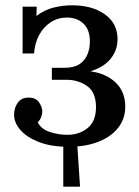

<svg xmlns="http://www.w3.org/2000/svg" viewBox="-20 -536 521 722"><path d="M218 166V1L270 0L281 166ZM238 16Q172 16 126 -2Q80 -20 56.5 -47.5Q33 -75 33 -104Q33 -131 47 -150Q61 -169 87 -169Q115 -169 127 -151Q139 -133 139 -117Q139 -108 135 -96.5Q131 -85 122 -76Q135 -50 168 -39.5Q201 -29 233 -29Q278 -29 309.5 -54.5Q341 -80 341 -133Q341 -189 307.5 -212.5Q274 -236 230 -236H175V-281H221Q258 -281 278.5 -294.5Q299 -308 308.5 -330.5Q318 -353 318 -380Q318 -424 294 -447Q270 -470 231 -470Q198 -470 171 -452.5Q144 -435 127.5 -405Q111 -375 108 -335H65V-511H118L117 -476Q147 -499 181.5 -507.5Q216 -516 248 -516Q324 -517 373 -483Q422 -449 422 -389Q422 -347 396 -315Q370 -283 320 -268Q381 -259 416 -224.5Q451 -190 451 -135Q451 -89 424 -55Q397 -21 349 -2.5Q301 16 238 16Z"/></svg>

Font: Lora Medium
Style: Regular
Weight: 500
Designer: Olga Karpushina, Alexei Vanyashin (Cyrillic)
Foundry: Cyreal
Version: Version 3.004